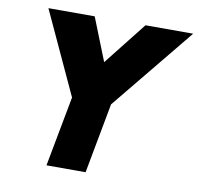

<svg xmlns="http://www.w3.org/2000/svg" viewBox="-75 -738 845 817"><g transform="rotate(10 347.5 -330.0)"><path d="M346.5 0H177.5L234.5 -303L69.5 -660H269.5L343 -475L489 -660H695L403 -303Z"/></g></svg>

Font: Lucymar Sans ExtraBold
Style: Italic
Weight: 800
Italic angle: -10°
Foundry: The League of Moveable Type (original font) / Main changes by Cristiano Sobral with portions from Mirco Monsees
Version: Version 2.00;August 30, 2020;FontCreator 13.0.0.2681 64-bit